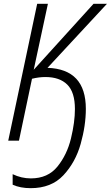

<svg xmlns="http://www.w3.org/2000/svg" viewBox="-20 -734 578 1002"><path d="M428 -166Q428 -373 228 -380L538 -714H468L156 -370L230 -714H174L23 0H79L147 -323Q183 -332 217 -332Q291 -332 331 -292.5Q371 -253 371 -165Q371 -97 350.5 -12Q330 73 280 135Q230 197 141 197Q92 197 46 175V230Q86 248 140 248Q248 248 311 180.5Q374 113 401 17Q428 -79 428 -166Z"/></svg>

Font: Noto Sans UI SemiCondensed Light
Style: Italic
Weight: 300
Width: 4
Designer: Monotype Design Team
Foundry: Monotype Imaging Inc.
Version: 1.001